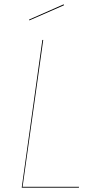

<svg xmlns="http://www.w3.org/2000/svg" viewBox="-20 -864 438 884"><path d="M84 -4H344L343 0H80L175 -680H179ZM275 -840 115 -770 114 -774 273 -844Z"/></svg>

Font: Fira Sans Condensed Four
Style: Italic
Weight: 100
Width: 3
Italic angle: -8°
Designer: bBox Type GmbH & Carrois Corporate GbR & Edenspiekermann AG
Foundry: bBox Type GmbH & Carrois Corporate GbR & Edenspiekermann AG
Version: Version 4.301